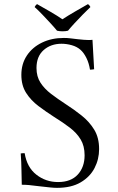

<svg xmlns="http://www.w3.org/2000/svg" viewBox="-20 -894 568 926"><path d="M85 -3Q84 -35 83.5 -73.5Q83 -112 80 -154Q85 -155 89.5 -155Q94 -155 99 -155Q110 -87 155.5 -51.5Q201 -16 260 -16Q322 -16 355 -52Q388 -88 388 -145Q388 -190 369 -221.5Q350 -253 316.5 -278.5Q283 -304 241 -330Q202 -355 165.5 -382.5Q129 -410 106 -446Q83 -482 83 -533Q83 -586 109.5 -626Q136 -666 182.5 -688.5Q229 -711 288 -711Q306 -711 320.5 -709Q335 -707 354 -705Q373 -703 385 -702Q397 -701 407 -701Q409 -701 414 -701Q419 -701 426 -702L434 -560Q428 -559 423.5 -558.5Q419 -558 414 -558Q409 -590 396.5 -615Q384 -640 368 -654Q351 -669 326 -676Q301 -683 277 -683Q225 -683 190.5 -652.5Q156 -622 156 -566Q156 -525 175 -495.5Q194 -466 226 -441.5Q258 -417 298 -391Q337 -366 374 -336.5Q411 -307 434.5 -268.5Q458 -230 458 -175Q458 -126 436 -83.5Q414 -41 369 -14.5Q324 12 255 12Q240 12 221.5 10Q203 8 167 4Q137 0 119.5 -1.5Q102 -3 85 -3ZM281 -801Q307 -818 340.5 -837.5Q374 -857 404 -874Q409 -871 411.5 -867.5Q414 -864 416 -860Q400 -845 379.5 -824Q359 -803 340 -782.5Q321 -762 308 -746Q298 -743 281 -743Q267 -743 255 -746Q242 -762 223 -782.5Q204 -803 184 -824Q164 -845 147 -860Q149 -864 152 -868Q155 -872 159 -874Q189 -857 222 -838Q255 -819 281 -801Z"/></svg>

Font: Castoro Titling
Style: Regular
Weight: 400
Version: Version 2.04